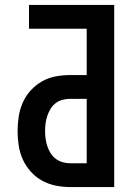

<svg xmlns="http://www.w3.org/2000/svg" viewBox="-20 -755 540 775"><path d="M263 0Q233 0 204 -6Q175 -12 149.5 -26Q124 -40 104 -62.5Q84 -85 72 -111.5Q60 -138 55.5 -167.5Q51 -197 51 -226Q51 -255 55.5 -284.5Q60 -314 72 -341Q84 -368 104 -390Q124 -412 149.5 -426.5Q175 -441 204 -446.5Q233 -452 263 -452H330V-639H97V-735H441V0ZM263 -96H330V-356H263Q247 -356 232 -352Q217 -348 204.5 -338.5Q192 -329 184 -315.5Q176 -302 171 -287.5Q166 -273 164 -257.5Q162 -242 162 -226Q162 -211 164 -195.5Q166 -180 171 -165Q176 -150 184 -137Q192 -124 204.5 -114.5Q217 -105 232 -100.5Q247 -96 263 -96Z"/></svg>

Font: Iosevka SS18
Style: Bold
Weight: 700
Monospace: yes
Designer: Belleve Invis
Foundry: Belleve Invis
Version: Version 25.1.1; ttfautohint (v1.8.4)